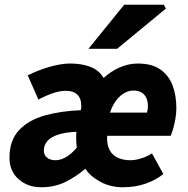

<svg xmlns="http://www.w3.org/2000/svg" viewBox="-20 -778 793 810"><path d="M154 12Q97 12 58.5 -22Q20 -56 20 -113Q20 -186 60.5 -229Q101 -272 169.5 -291Q238 -310 321 -313Q322 -316 322.5 -320.5Q323 -325 323 -329Q323 -363 306 -379Q289 -395 258 -395Q234 -395 205 -385.5Q176 -376 142 -358L97 -460Q138 -481 187.5 -495.5Q237 -510 276 -510Q326 -510 362.5 -495.5Q399 -481 417 -449Q449 -478 486 -494Q523 -510 561 -510Q621 -510 657 -484.5Q693 -459 708.5 -416.5Q724 -374 724 -322Q724 -298 719.5 -274Q715 -250 709.5 -231.5Q704 -213 700 -205H432Q430 -168 442.5 -145Q455 -122 478 -112Q501 -102 530 -102Q552 -102 578 -110.5Q604 -119 621 -131L669 -44Q639 -19 595 -3.5Q551 12 498 12Q446 12 403.5 -11Q361 -34 340 -66Q296 -29 252 -8.5Q208 12 154 12ZM215 -102Q235 -102 258 -115Q281 -128 304 -155Q302 -171 301.5 -186.5Q301 -202 302 -222Q254 -220 223.5 -209.5Q193 -199 179 -182Q165 -165 165 -143Q165 -124 178.5 -113Q192 -102 215 -102ZM444 -303H600Q602 -311 603 -317Q604 -323 604 -330Q604 -348 598 -363Q592 -378 578.5 -387Q565 -396 542 -396Q524 -396 505.5 -386Q487 -376 471 -355.5Q455 -335 444 -303ZM353 -572 504 -758H671L680 -742L474 -572Z"/></svg>

Font: Source Sans 3 ExtraBold
Style: Italic
Weight: 800
Italic angle: -11°
Version: Version 3.052;hotconv 1.1.0;makeotfexe 2.6.0